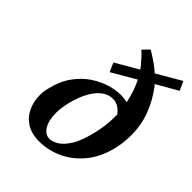

<svg xmlns="http://www.w3.org/2000/svg" viewBox="-204 -836 967 967"><g transform="rotate(45 279.5 -352.5)"><path d="M83 -209Q98 -274 130.5 -319.5Q163 -365 204 -392.5Q245 -420 286.5 -432.5Q328 -445 362 -445Q375 -445 387.5 -443.5Q400 -442 411 -440Q396 -510 370 -560Q339 -542 304 -521.5Q269 -501 243 -486L222 -534L343 -604Q337 -612 333 -618Q318 -636 304 -651.5Q290 -667 276 -679L309 -713Q340 -694 365 -676.5Q390 -659 408 -642Q438 -660 474 -680.5Q510 -701 537 -717L559 -669L446 -604Q449 -600 452.5 -596.5Q456 -593 458 -589Q496 -539 520.5 -475.5Q545 -412 545 -337Q545 -314 542.5 -289.5Q540 -265 534 -239Q514 -154 467.5 -98Q421 -42 361 -15Q301 12 240 12Q183 12 147 -11.5Q111 -35 93.5 -73.5Q76 -112 76 -155Q76 -184 83 -209ZM267 -34Q286 -34 312 -49Q338 -64 363.5 -105Q389 -146 407 -225Q421 -287 421 -341Q421 -346 421 -350Q421 -354 420 -358L424 -357Q412 -377 393 -390Q374 -403 351 -403Q320 -403 296 -386Q272 -369 254.5 -342.5Q237 -316 225 -285Q213 -254 207 -227Q202 -206 199.5 -186.5Q197 -167 197 -150Q197 -98 216 -66Q235 -34 267 -34Z"/></g></svg>

Font: Libertinus Serif SemiBold
Style: Italic
Weight: 600
Italic angle: -11.5°
Designer: Philipp H. Poll, Khaled Hosny
Foundry: Caleb Maclennan
Version: Version 7.051;RELEASE